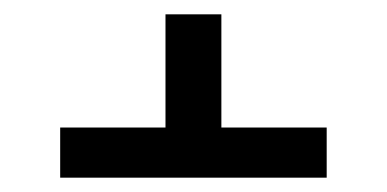

<svg xmlns="http://www.w3.org/2000/svg" viewBox="-20 -553 540 268"><path d="M64 -305V-375H211V-533H289V-375H436V-305Z"/></svg>

Font: Iosevka Algr
Style: Regular
Weight: 400
Monospace: yes
Designer: Belleve Invis
Foundry: Belleve Invis
Version: Version 26.0.2; ttfautohint (v1.8.3)